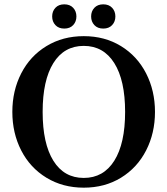

<svg xmlns="http://www.w3.org/2000/svg" viewBox="-20 -847 773 887"><path d="M37 -330Q37 -428 78 -508Q119 -588 194.5 -634Q270 -680 367 -680Q464 -680 539 -634Q614 -588 655 -508Q696 -428 696 -330Q696 -232 655 -152Q614 -72 539 -26Q464 20 367 20Q270 20 194.5 -26Q119 -72 78 -152Q37 -232 37 -330ZM558 -330Q558 -476 508 -555.5Q458 -635 367 -635Q276 -635 226.5 -555.5Q177 -476 177 -330Q177 -184 226.5 -104.5Q276 -25 367 -25Q458 -25 508 -104.5Q558 -184 558 -330ZM221 -771Q221 -795 236 -811Q251 -827 277 -827Q303 -827 318 -811Q333 -795 333 -771Q333 -747 318 -731Q303 -715 277 -715Q251 -715 236 -731Q221 -747 221 -771ZM401 -771Q401 -795 416 -811Q431 -827 457 -827Q483 -827 498 -811Q513 -795 513 -771Q513 -747 498 -731Q483 -715 457 -715Q431 -715 416 -731Q401 -747 401 -771Z"/></svg>

Font: Philosopher
Style: Bold
Weight: 700
Designer: Jovanny Lemonad
Foundry: Jovanny Lemonad
Version: Version 2.000